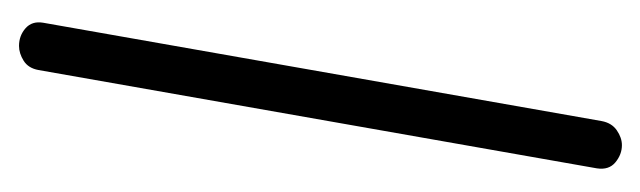

<svg xmlns="http://www.w3.org/2000/svg" viewBox="-262 -428 690 207"><g transform="rotate(-90 83.5 -325.0)"><path d="M30 0Q20 0 11.5 -7Q3 -14 5 -27L111 -629Q113 -640 121 -645Q129 -650 137 -650Q148 -650 156 -643Q164 -636 162 -624L56 -22Q54 -11 46 -5.5Q38 0 30 0Z"/></g></svg>

Font: Edu QLD Beginners
Style: Regular
Weight: 400
Designer: Tina and Corey Anderson
Foundry: Google for Education
Version: Version 1.001